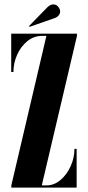

<svg xmlns="http://www.w3.org/2000/svg" viewBox="-20 -853 400 873"><path d="M31.5 0V-10L191 -690H173Q134 -690 104.2 -665.8Q74.5 -641.5 57.8 -603.8Q41 -566 41 -525.5H31V-700H330V-690L170 -10H191Q226 -10 255 -34.5Q284 -59 301.2 -97.2Q318.5 -135.5 318.5 -176H328.5V0ZM114.5 -731 112 -734.5 196 -820.5Q209 -833 223 -833Q239.5 -833 249.5 -815.5Q253.5 -808.5 253.5 -800.5Q253.5 -791.5 246.8 -783Q240 -774.5 226.5 -770Z"/></svg>

Font: Imbue 100pt ExtraBold
Style: Regular
Weight: 800
Designer: Tyler Finck
Foundry: Etcetera Type Company
Version: Version 1.102; ttfautohint (v1.8.3)